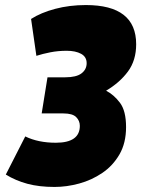

<svg xmlns="http://www.w3.org/2000/svg" viewBox="-20 -730 586 760"><path d="M3 -39 80 -190Q131 -165 201 -165Q296 -165 296 -232Q296 -252 281.5 -266.5Q267 -281 231 -281H145L168 -424H238Q282 -424 302.5 -439.5Q323 -455 323 -480Q323 -505 301 -517Q279 -529 244 -529Q210 -529 179.5 -523Q149 -517 124 -509L103 -655Q142 -680 198.5 -695Q255 -710 320 -710Q519 -710 519 -555Q519 -491 486.5 -447Q454 -403 400 -371Q431 -355 455 -323Q479 -291 479 -227Q479 -164 453 -119Q427 -74 385 -45.5Q343 -17 293.5 -3.5Q244 10 196 10Q135 10 88.5 -2.5Q42 -15 3 -39Z"/></svg>

Font: Georama SemiCondensed Black
Style: Italic
Weight: 900
Width: 4
Italic angle: -9°
Designer: Jean-Baptiste Levee
Foundry: Production Type
Version: Version 1.000